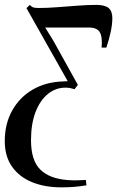

<svg xmlns="http://www.w3.org/2000/svg" viewBox="-57 -536 491 805"><path d="M200 249.5Q131 249.5 77.5 227.8Q24 206 -6.5 162.8Q-37 119.5 -37 56Q-37 -16.5 -6.2 -72Q24.5 -127.5 79.2 -159.8Q134 -192 205.5 -194.5Q212 -195 217 -195.2Q222 -195.5 227 -195.5L54 -502L68 -515.5Q75.5 -507 83 -504.8Q90.5 -502.5 107 -502.5Q141 -502.5 183 -505.8Q225 -509 268 -512.2Q311 -515.5 347 -515.5Q381.5 -515.5 397.8 -502.8Q414 -490 414 -460Q414 -435 407.5 -403.8Q401 -372.5 389 -336.5H369Q373 -382 361.2 -401.2Q349.5 -420.5 316.5 -420.5Q287 -420.5 252.5 -420.5Q218 -420.5 186.2 -420.5Q154.5 -420.5 132.5 -420.5L166 -366.5L269.5 -180L255.5 -162Q246 -165 237 -166.8Q228 -168.5 217.5 -168.5Q176.5 -168.5 143.8 -142Q111 -115.5 92 -66.2Q73 -17 73 52Q73 136.5 111.8 174.8Q150.5 213 226.5 219Q246 220.5 265.8 220Q285.5 219.5 303 218.5L305.5 241Q278 245.5 253.5 247.5Q229 249.5 200 249.5Z"/></svg>

Font: Merriweather 144pt Medium
Style: Italic
Weight: 500
Italic angle: -7.8°
Version: Version 2.101